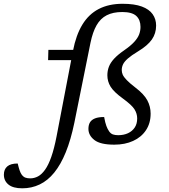

<svg xmlns="http://www.w3.org/2000/svg" viewBox="-186 -754 890 1014"><path d="M68 -436.5 69.5 -490.5H238.5L236.5 -436.5ZM206.5 -105Q188 -15.5 161.5 49.8Q135 115 100.5 157.5Q66 200 23.5 220.2Q-19 240.5 -68.5 240.5Q-117 240.5 -141.2 220.8Q-165.5 201 -165.5 168.5Q-165.5 140.5 -147.8 125Q-130 109.5 -92.5 109.5Q-87.5 130.5 -82.5 145.5Q-77.5 160.5 -70 170.5Q-62 180.5 -51.5 184.2Q-41 188 -26.5 188Q-5 188 14.8 177.5Q34.5 167 52.2 142Q70 117 85 74.2Q100 31.5 112.5 -32.5L199.5 -486Q215.5 -569 249 -624Q282.5 -679 335.5 -706.5Q388.5 -734 461.5 -734Q524 -734 563 -719.5Q602 -705 620.2 -679Q638.5 -653 638.5 -619Q638.5 -577.5 616 -545.2Q593.5 -513 542 -482Q508 -461.5 489.5 -445.2Q471 -429 464 -414.5Q457 -400 457 -384Q457 -371.5 462.2 -359.5Q467.5 -347.5 482.8 -331.5Q498 -315.5 528.5 -292Q574.5 -257 592 -224.2Q609.5 -191.5 609.5 -154Q609.5 -103.5 585 -66.5Q560.5 -29.5 517.2 -9.8Q474 10 417.5 10Q344 10 312.5 -14.5Q281 -39 281 -73.5Q281 -94 289.2 -107.8Q297.5 -121.5 315.8 -128.8Q334 -136 364 -136Q369.5 -105.5 375.8 -88.8Q382 -72 390.5 -60Q399 -48 410.5 -44Q422 -40 438 -40Q467.5 -40 490 -50.5Q512.5 -61 525.5 -80.5Q538.5 -100 538.5 -128.5Q538.5 -154 524.2 -176.8Q510 -199.5 462.5 -234Q415 -268.5 398 -296.2Q381 -324 381 -356.5Q381 -380 389 -401.2Q397 -422.5 416.5 -443.8Q436 -465 470 -488.5Q504.5 -512.5 523 -532.8Q541.5 -553 548.8 -572.2Q556 -591.5 556 -612Q556 -649 533.8 -669.8Q511.5 -690.5 459.5 -690.5Q411 -690.5 377.8 -673.5Q344.5 -656.5 324 -620.5Q303.5 -584.5 292 -528.5Z"/></svg>

Font: Newsreader 9pt
Style: Italic
Weight: 400
Italic angle: -17°
Designer: Hugues Gentile
Foundry: Production Type
Version: Version 1.003